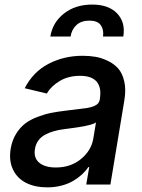

<svg xmlns="http://www.w3.org/2000/svg" viewBox="-20 -792 609 824"><path d="M183.2 12.1Q130.7 12.1 92.5 -6.9Q54.3 -25.9 35.9 -64.1Q17.4 -102.3 25.9 -154.1Q32 -190 48.8 -217.3Q65.7 -244.7 87.4 -261.4Q109 -278.1 140.1 -290Q171.2 -301.8 198.9 -307.4Q226.6 -312.9 262.4 -317.1Q345.2 -327.1 354 -328.5Q391.7 -335.2 402.3 -350.1Q407 -356.9 408.7 -366.5V-369Q416.2 -415.8 395.1 -441.2Q373.9 -466.6 323.5 -466.6Q273.8 -466.6 236.9 -444.8Q199.9 -422.9 181.1 -390.6L85.9 -413.4Q122.5 -484 188.7 -518.3Q255 -552.6 334.5 -552.6Q363.3 -552.6 389.2 -548.3Q415.1 -544 442.3 -531.1Q469.5 -518.1 487.4 -497.9Q505.3 -477.6 513.3 -442.6Q521.3 -407.7 513.8 -362.2L453.8 0H350.1L362.9 -74.6H358.7Q348 -58.2 332.2 -43.7Q316.4 -29.1 294.9 -16.2Q273.4 -3.2 244.5 4.4Q215.6 12.1 183.2 12.1ZM219.5 -73.2Q283.4 -73.2 327.6 -109.6Q371.8 -146 380.3 -196.7L392 -267Q388.5 -263.8 381.4 -261Q374.3 -258.2 362.9 -255.3Q351.6 -252.5 342.7 -250.7Q333.8 -248.9 318.4 -246.4Q302.9 -244 296 -243.1Q289.1 -242.2 273.4 -240.1Q257.8 -237.9 256.4 -237.9Q231.2 -234.7 211.3 -229Q191.4 -223.4 173.5 -213.8Q155.5 -204.2 144.4 -188.7Q133.2 -173.3 130 -152.7Q123.6 -114.3 148.3 -93.8Q172.9 -73.2 219.5 -73.2ZM196 -635.3Q206 -696 254.8 -734.2Q303.6 -772.4 375.4 -772.4Q446.7 -772.4 483 -734Q519.2 -695.7 509.2 -635.3H422.2Q426.1 -665.1 412.3 -684.3Q398.4 -703.5 364 -703.5Q328.1 -703.5 307.7 -684.1Q287.3 -664.8 283 -635.3Z"/></svg>

Font: Karasuma Gothic
Style: Medium Italic
Weight: 500
Italic angle: 9.39998°
Designer: Rasmus Andersson / Ryoko Nishizuka
Foundry: Genbu
Version: Version 1.00